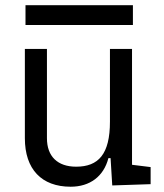

<svg xmlns="http://www.w3.org/2000/svg" viewBox="-20 -705 626 735"><path d="M250.5 9.8C324.2 9.8 377 -29.8 395 -99.6H403.3L409.7 4.9L556.6 0V-65.4L485.4 -74.2V-517.6H400.9V-239.3C400.9 -114.7 356.9 -66.9 271.5 -66.9C200.7 -66.9 159.7 -106 159.7 -175.8V-517.6H75.2V-175.8C75.2 -57.6 138.7 9.8 250.5 9.8ZM77.6 -609.4H488.8V-685.1H77.6Z"/></svg>

Font: Cascadia Code SemiLight
Style: Regular
Weight: 350
Monospace: yes
Designer: Aaron Bell
Foundry: Saja Typeworks
Version: Version 2404.023